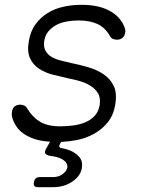

<svg xmlns="http://www.w3.org/2000/svg" viewBox="-20 -580 640 798"><path d="M138 198Q127 198 123 193Q119 188 121 177Q123 166 129 161Q135 156 146 156H201Q224 156 240.5 143.5Q257 131 260 116Q262 94 235 80Q217 71 189 68Q172 65 168 57.5Q164 50 174 34L188 9Q177 8 167 7Q141 4 118.5 -4Q96 -12 76.5 -25.5Q57 -39 44 -61Q37 -72 32 -87.5Q27 -103 30 -116Q32 -131 41.5 -138Q51 -145 64 -145Q73 -145 80.5 -141.5Q88 -138 94 -128Q115 -93 146.5 -74Q178 -55 230 -55Q253 -55 280 -58Q307 -61 330.5 -70Q354 -79 371.5 -96.5Q389 -114 394 -142Q399 -173 387.5 -192Q376 -211 356 -223.5Q336 -236 311.5 -243Q287 -250 265 -254Q233 -261 200 -269.5Q167 -278 142 -294.5Q117 -311 104.5 -338.5Q92 -366 100 -410Q107 -451 127.5 -479Q148 -507 177.5 -525.5Q207 -544 243.5 -552Q280 -560 319 -560Q386 -560 431 -537.5Q476 -515 495 -473Q499 -464 500.5 -456.5Q502 -449 500 -443Q498 -430 489 -422.5Q480 -415 466 -415Q458 -415 450 -418Q442 -421 437 -430Q417 -466 384.5 -480.5Q352 -495 307 -495Q281 -495 256.5 -490.5Q232 -486 213 -475.5Q194 -465 181 -449.5Q168 -434 164 -411Q160 -385 169.5 -368.5Q179 -352 196 -342.5Q213 -333 234.5 -328Q256 -323 276 -318Q311 -311 347 -300.5Q383 -290 411 -271Q439 -252 453 -222Q467 -192 459 -145Q452 -102 428.5 -72.5Q405 -43 372 -24.5Q339 -6 300 2Q268 8 234 10L229 19Q225 26 227 30.5Q229 35 238 36Q254 39 270 45Q295 55 310 73Q325 91 320 119Q315 151 281 174.5Q247 198 199 198Z"/></svg>

Font: Maple Mono NL ExtraLight
Style: Italic
Weight: 275
Italic angle: -10°
Monospace: yes
Designer: subframe7536
Version: Version 7.000